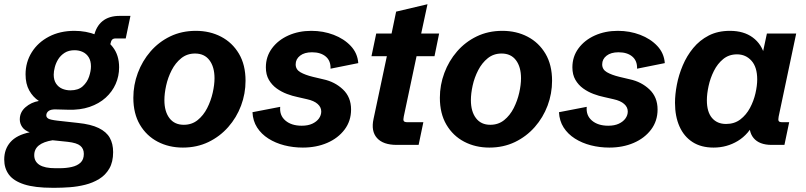

<svg xmlns="http://www.w3.org/2000/svg" viewBox="-60 -686 3815 909"><path d="M188.5 203.1Q104.5 203.1 54.2 186.8Q3.9 170.4 -18.1 140.4Q-40 110.4 -40 69.3Q-40 20 -10.5 -13.4Q19 -46.9 80.6 -59.6Q56.2 -68.4 44.9 -85Q33.7 -101.6 33.7 -120.6Q33.7 -154.8 60.5 -178.2Q87.4 -201.7 124 -208Q95.7 -226.6 78.4 -257.8Q61 -289.1 61 -334Q61 -391.6 90.3 -438.5Q119.6 -485.4 171.9 -512.7Q224.1 -540 292.5 -540Q347.7 -540 396 -520.8Q444.3 -501.5 474.1 -463.1Q503.9 -424.8 503.9 -367.2Q503.9 -325.2 487.5 -288.3Q471.2 -251.5 440.2 -223.4Q409.2 -195.3 364.3 -179.9Q319.3 -164.6 262.2 -166.5L205.6 -168Q181.2 -168.9 170.2 -160.6Q159.2 -152.3 159.2 -139.6Q159.2 -130.4 168.7 -124.5Q178.2 -118.7 212.4 -114.7L309.1 -104Q370.6 -97.7 407.2 -79.8Q443.8 -62 459.7 -33.7Q475.6 -5.4 475.6 34.2Q475.6 81.1 457.5 112.1Q439.5 143.1 409.4 161.4Q379.4 179.7 343.3 188.7Q307.1 197.8 270.3 200.4Q233.4 203.1 201.2 203.1ZM202.1 110.4H222.2Q253.4 110.4 279.5 104.5Q305.7 98.6 321.3 84Q336.9 69.3 336.9 42.5Q336.9 18.1 320.3 4.2Q303.7 -9.8 260.3 -14.6L189 -22Q146 -15.1 124 2.4Q102.1 20 102.1 48.8Q102.1 78.6 126.7 94.5Q151.4 110.4 202.1 110.4ZM273.4 -258.3Q310.5 -258.3 331.8 -277.6Q353 -296.9 361.8 -323.5Q370.6 -350.1 370.6 -371.6Q370.6 -397.5 360.1 -414.6Q349.6 -431.6 332 -439.9Q314.5 -448.2 293 -448.2Q265.1 -448.2 246.1 -436Q227.1 -423.8 215.8 -405.8Q204.6 -387.7 199.5 -367.9Q194.3 -348.1 194.3 -332.5Q194.3 -307.1 205.3 -290.5Q216.3 -273.9 234.1 -266.1Q252 -258.3 273.4 -258.3ZM369.6 -446.8 384.3 -512.7Q394.5 -561 425.3 -585.9Q456.1 -610.8 506.3 -610.8H557.6L535.2 -503.9H486.3Q476.6 -503.9 471.2 -498.5Q465.8 -493.2 462.9 -479L453.1 -433.1Z M805.7 12.7Q739.7 12.7 686.5 -15.1Q633.3 -43 602.3 -95.7Q571.3 -148.4 571.3 -223.1Q571.3 -283.7 592.5 -340.6Q613.8 -397.5 652.6 -442.4Q691.4 -487.3 745.8 -513.7Q800.3 -540 867.2 -540Q933.6 -540 986.8 -512.2Q1040 -484.4 1071.3 -431.6Q1102.5 -378.9 1102.5 -303.7Q1102.5 -242.7 1081.3 -186Q1060.1 -129.4 1020.5 -84.5Q981 -39.6 926.5 -13.4Q872.1 12.7 805.7 12.7ZM810.1 -95.2Q848.1 -95.2 875.7 -117.4Q903.3 -139.6 920.9 -174.3Q938.5 -209 947 -246.8Q955.6 -284.7 955.6 -315.4Q955.6 -369.1 931.6 -400.9Q907.7 -432.6 863.3 -432.6Q825.7 -432.6 798.1 -410.4Q770.5 -388.2 752.7 -353.5Q734.9 -318.8 726.6 -281Q718.3 -243.2 718.3 -211.9Q718.3 -158.2 742.2 -126.7Q766.1 -95.2 810.1 -95.2Z M1373.5 12.7Q1328.1 12.7 1286.1 2Q1244.1 -8.8 1210.7 -30Q1177.2 -51.3 1157.2 -82.5Q1137.2 -113.8 1135.3 -154.8L1266.6 -180.2Q1262.7 -139.6 1291.3 -115.2Q1319.8 -90.8 1368.7 -90.8Q1397.9 -90.8 1418.5 -100.3Q1439 -109.9 1450 -125.2Q1460.9 -140.6 1460.9 -158.2Q1460.9 -178.7 1443.8 -193.8Q1426.8 -209 1393.6 -216.3L1348.6 -226.6Q1324.7 -231.4 1298.6 -241.2Q1272.5 -251 1249.8 -267.3Q1227.1 -283.7 1212.9 -308.1Q1198.7 -332.5 1198.7 -367.2Q1198.7 -418 1227.5 -457Q1256.3 -496.1 1305.2 -518.1Q1354 -540 1414.1 -540Q1470.2 -540 1519.5 -521.2Q1568.8 -502.4 1600.8 -468.3Q1632.8 -434.1 1636.2 -387.2L1504.9 -360.8Q1506.3 -397.9 1482.4 -418.2Q1458.5 -438.5 1417 -438.5Q1381.3 -438.5 1360.6 -422.4Q1339.8 -406.2 1339.8 -381.3Q1339.8 -356.9 1362.3 -344Q1384.8 -331.1 1420.9 -322.3L1470.7 -310.5Q1525.4 -298.8 1563.7 -262.5Q1602.1 -226.1 1602.1 -167.5Q1602.1 -113.3 1571.3 -72.5Q1540.5 -31.7 1489 -9.5Q1437.5 12.7 1373.5 12.7Z M1818.4 0Q1753.9 0 1724.9 -32.5Q1695.8 -64.9 1708.5 -123L1771.5 -419.9H1698.7L1721.2 -527.3H1793.9L1815.4 -630.9L1963.9 -666L1934.1 -527.3H2019L1997.1 -419.9H1912.1L1851.6 -134.3Q1848.1 -118.7 1851.6 -113Q1855 -107.4 1869.1 -107.4H1944.3L1921.9 0Z M2256.8 12.7Q2190.9 12.7 2137.7 -15.1Q2084.5 -43 2053.5 -95.7Q2022.5 -148.4 2022.5 -223.1Q2022.5 -283.7 2043.7 -340.6Q2064.9 -397.5 2103.8 -442.4Q2142.6 -487.3 2197 -513.7Q2251.5 -540 2318.4 -540Q2384.8 -540 2438 -512.2Q2491.2 -484.4 2522.5 -431.6Q2553.7 -378.9 2553.7 -303.7Q2553.7 -242.7 2532.5 -186Q2511.2 -129.4 2471.7 -84.5Q2432.1 -39.6 2377.7 -13.4Q2323.2 12.7 2256.8 12.7ZM2261.2 -95.2Q2299.3 -95.2 2326.9 -117.4Q2354.5 -139.6 2372.1 -174.3Q2389.6 -209 2398.2 -246.8Q2406.7 -284.7 2406.7 -315.4Q2406.7 -369.1 2382.8 -400.9Q2358.9 -432.6 2314.5 -432.6Q2276.9 -432.6 2249.3 -410.4Q2221.7 -388.2 2203.9 -353.5Q2186 -318.8 2177.7 -281Q2169.4 -243.2 2169.4 -211.9Q2169.4 -158.2 2193.4 -126.7Q2217.3 -95.2 2261.2 -95.2Z M2824.7 12.7Q2779.3 12.7 2737.3 2Q2695.3 -8.8 2661.9 -30Q2628.4 -51.3 2608.4 -82.5Q2588.4 -113.8 2586.4 -154.8L2717.8 -180.2Q2713.9 -139.6 2742.4 -115.2Q2771 -90.8 2819.8 -90.8Q2849.1 -90.8 2869.6 -100.3Q2890.1 -109.9 2901.1 -125.2Q2912.1 -140.6 2912.1 -158.2Q2912.1 -178.7 2895 -193.8Q2877.9 -209 2844.7 -216.3L2799.8 -226.6Q2775.9 -231.4 2749.8 -241.2Q2723.6 -251 2700.9 -267.3Q2678.2 -283.7 2664.1 -308.1Q2649.9 -332.5 2649.9 -367.2Q2649.9 -418 2678.7 -457Q2707.5 -496.1 2756.3 -518.1Q2805.2 -540 2865.2 -540Q2921.4 -540 2970.7 -521.2Q3020 -502.4 3052 -468.3Q3084 -434.1 3087.4 -387.2L2956.1 -360.8Q2957.5 -397.9 2933.6 -418.2Q2909.7 -438.5 2868.2 -438.5Q2832.5 -438.5 2811.8 -422.4Q2791 -406.2 2791 -381.3Q2791 -356.9 2813.5 -344Q2835.9 -331.1 2872.1 -322.3L2921.9 -310.5Q2976.6 -298.8 3014.9 -262.5Q3053.2 -226.1 3053.2 -167.5Q3053.2 -113.3 3022.5 -72.5Q2991.7 -31.7 2940.2 -9.5Q2888.7 12.7 2824.7 12.7Z M3318.4 12.7Q3259.3 12.7 3218.8 -13.4Q3178.2 -39.6 3157 -87.2Q3135.7 -134.8 3135.7 -199.2Q3135.7 -238.8 3144.5 -284.9Q3153.3 -331.1 3172.4 -376.2Q3191.4 -421.4 3221.9 -458.5Q3252.4 -495.6 3295.4 -517.8Q3338.4 -540 3395.5 -540Q3461.4 -540 3503.9 -508.5Q3546.4 -477.1 3560.1 -422.4L3547.4 -418L3570.8 -527.3H3709.5L3626.5 -134.3Q3623.5 -119.1 3626.5 -113.3Q3629.4 -107.4 3644 -107.4H3676.3L3653.8 0H3593.3Q3534.7 0 3507.6 -32.7Q3480.5 -65.4 3492.2 -122.6L3495.6 -141.6L3516.1 -115.2Q3484.9 -49.8 3432.9 -18.6Q3380.9 12.7 3318.4 12.7ZM3377.4 -99.1Q3417 -99.1 3445.1 -120.6Q3473.1 -142.1 3490.7 -175Q3508.3 -208 3516.6 -244.1Q3524.9 -280.3 3524.9 -310.1Q3524.9 -368.2 3497.8 -398.4Q3470.7 -428.7 3429.2 -428.7Q3391.1 -428.7 3364 -406.5Q3336.9 -384.3 3319.8 -350.1Q3302.7 -315.9 3294.7 -278.8Q3286.6 -241.7 3286.6 -211.4Q3286.6 -156.2 3310.8 -127.7Q3335 -99.1 3377.4 -99.1Z"/></svg>

Font: Schibsted Grotesk
Style: Bold Italic
Weight: 700
Italic angle: -12°
Designer: Bakken & Baeck AS, Henrik Kongsvoll
Foundry: Schibsted ASA
Version: Version 1.100;gftools[0.9.25]